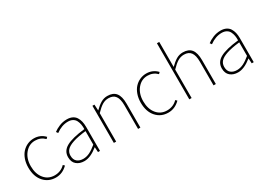

<svg xmlns="http://www.w3.org/2000/svg" viewBox="-16 -1425 2934 2141"><g transform="rotate(-30 1450.5 -355.0)"><path d="M268.1 12.2Q174.3 12.2 114.3 -54.9Q54.2 -122.1 54.2 -237.8Q54.2 -296.4 71.5 -344.7Q88.9 -393.1 118.4 -424.6Q147.9 -456.1 186.5 -473.1Q225.1 -490.2 268.1 -490.2Q351.6 -490.2 408.2 -430.2L390.1 -412.1Q340.3 -461.9 268.1 -461.9Q190.4 -461.9 138.2 -398.7Q85.9 -335.4 85.9 -237.8Q85.9 -138.7 136 -77.4Q186 -16.1 268.1 -16.1Q347.7 -16.1 401.9 -71.8L419.9 -54.2Q353.5 12.2 268.1 12.2Z M634.3 12.2Q574.2 12.2 535.2 -20.3Q496.1 -52.7 496.1 -117.2Q496.1 -196.3 570.8 -238Q645.5 -279.8 810.1 -297.9Q811 -330.1 806.4 -356.9Q801.8 -383.8 789.6 -408.7Q777.3 -433.6 752.4 -447.8Q727.5 -461.9 691.9 -461.9Q612.3 -461.9 536.1 -405.8L520 -428.2Q549.3 -451.7 595.5 -470.9Q641.6 -490.2 693.8 -490.2Q734.4 -490.2 763.7 -475.8Q793 -461.4 809.1 -435.8Q825.2 -410.2 832.5 -379.2Q839.8 -348.1 839.8 -310.1V0H814L810.1 -64H808.1Q713.4 12.2 634.3 12.2ZM636.2 -16.1Q678.2 -16.1 719.2 -36.1Q760.3 -56.2 810.1 -98.1V-272Q706.1 -260.3 643.6 -239.5Q581.1 -218.8 554.4 -189.5Q527.8 -160.2 527.8 -118.2Q527.8 -65.9 558.1 -41Q588.4 -16.1 636.2 -16.1Z M1018.1 0V-478H1043.9L1047.9 -401.9H1049.8Q1092.8 -444.8 1131.6 -467.5Q1170.4 -490.2 1215.8 -490.2Q1289.6 -490.2 1324.7 -445.8Q1359.9 -401.4 1359.9 -308.1V0H1330.1V-304.2Q1330.1 -384.8 1302.2 -423.3Q1274.4 -461.9 1213.9 -461.9Q1170.9 -461.9 1134 -439.7Q1097.2 -417.5 1047.9 -366.2V0Z M1715.8 12.2Q1622.1 12.2 1562 -54.9Q1502 -122.1 1502 -237.8Q1502 -296.4 1519.3 -344.7Q1536.6 -393.1 1566.2 -424.6Q1595.7 -456.1 1634.3 -473.1Q1672.9 -490.2 1715.8 -490.2Q1799.3 -490.2 1856 -430.2L1837.9 -412.1Q1788.1 -461.9 1715.8 -461.9Q1638.2 -461.9 1585.9 -398.7Q1533.7 -335.4 1533.7 -237.8Q1533.7 -138.7 1583.7 -77.4Q1633.8 -16.1 1715.8 -16.1Q1795.4 -16.1 1849.6 -71.8L1867.7 -54.2Q1801.3 12.2 1715.8 12.2Z M1989.7 0V-722.2H2019.5V-399.9Q2064 -444.3 2102.8 -467.3Q2141.6 -490.2 2187.5 -490.2Q2261.2 -490.2 2296.4 -445.8Q2331.5 -401.4 2331.5 -308.1V0H2301.8V-304.2Q2301.8 -384.8 2273.9 -423.3Q2246.1 -461.9 2185.5 -461.9Q2142.6 -461.9 2105.7 -439.7Q2068.8 -417.5 2019.5 -366.2V0Z M2613.8 12.2Q2553.7 12.2 2514.6 -20.3Q2475.6 -52.7 2475.6 -117.2Q2475.6 -196.3 2550.3 -238Q2625 -279.8 2789.6 -297.9Q2790.5 -330.1 2785.9 -356.9Q2781.2 -383.8 2769 -408.7Q2756.8 -433.6 2731.9 -447.8Q2707 -461.9 2671.4 -461.9Q2591.8 -461.9 2515.6 -405.8L2499.5 -428.2Q2528.8 -451.7 2575 -470.9Q2621.1 -490.2 2673.3 -490.2Q2713.9 -490.2 2743.2 -475.8Q2772.5 -461.4 2788.6 -435.8Q2804.7 -410.2 2812 -379.2Q2819.3 -348.1 2819.3 -310.1V0H2793.5L2789.6 -64H2787.6Q2692.9 12.2 2613.8 12.2ZM2615.7 -16.1Q2657.7 -16.1 2698.7 -36.1Q2739.7 -56.2 2789.6 -98.1V-272Q2685.5 -260.3 2623 -239.5Q2560.5 -218.8 2533.9 -189.5Q2507.3 -160.2 2507.3 -118.2Q2507.3 -65.9 2537.6 -41Q2567.9 -16.1 2615.7 -16.1Z"/></g></svg>

Font: Source Sans 3 ExtraLight
Style: Regular
Weight: 200
Designer: Paul D. Hunt
Foundry: Adobe
Version: Version 3.052;hotconv 1.1.0;makeotfexe 2.6.0